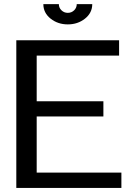

<svg xmlns="http://www.w3.org/2000/svg" viewBox="-20 -923 640 943"><path d="M433.1 -902.8Q433.1 -859.9 397.5 -831.5Q361.8 -803.2 313 -803.2Q264.2 -803.2 228.5 -831.5Q192.9 -859.9 192.9 -902.8H269Q269 -884.8 282 -872.3Q294.9 -859.9 313 -859.9Q331.1 -859.9 344 -872.3Q356.9 -884.8 356.9 -902.8ZM576.2 0H60.1V-725.1H564.9V-649.9H160.2V-425.8H487.8V-351.1H160.2V-75.2H576.2Z"/></svg>

Font: Aurulent Sans Mono
Style: Regular
Weight: 400
Monospace: yes
Version: Version 2007.05.04